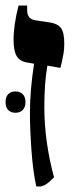

<svg xmlns="http://www.w3.org/2000/svg" viewBox="-34 -667 259 693"><path d="M137 -430Q126 -367 126 -281Q126 -157 161 -27Q147 -13 137.5 -5.5Q128 2 114 6H97Q85 -48 79.5 -125Q74 -202 74 -259Q74 -341 89 -437L66 -441Q38 -445 26.5 -464Q15 -483 15 -522Q15 -578 33 -647H64V-630Q64 -599 92 -594L145 -586Q174 -582 186 -566Q198 -550 198 -510Q198 -490 195.5 -475Q193 -460 189.5 -444.5Q186 -429 184 -422ZM22 -337Q38 -337 48 -327Q58 -317 58 -299Q58 -280 48 -270Q38 -260 22 -260Q5 -260 -4.5 -270Q-14 -280 -14 -299Q-14 -317 -4.5 -327Q5 -337 22 -337Z"/></svg>

Font: Noto Serif Hebrew CondExtraBold
Style: Regular
Weight: 800
Width: 3
Designer: Monotype Design Team
Foundry: Monotype Imaging Inc.
Version: Version 1.000